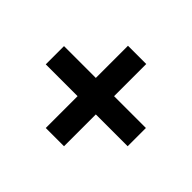

<svg xmlns="http://www.w3.org/2000/svg" viewBox="-115 -695 781 781"><g transform="rotate(45 275.5 -304.5)"><path d="M328 -356H511V-251H328V-68H223V-251H40V-356H223V-541H328Z"/></g></svg>

Font: Noto Sans Gunjala Gondi
Style: Regular
Weight: 400
Designer: Ek Type
Foundry: Ek Type
Version: Version 1.004